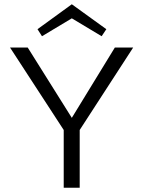

<svg xmlns="http://www.w3.org/2000/svg" viewBox="-20 -881 672 901"><path d="M317 -795 177 -711 156 -744 317 -861 479 -744 457 -711ZM605 -658 354 -271V0H279V-271L27 -658H110L317 -328L519 -658Z"/></svg>

Font: EauTestInfant
Style: Regular
Weight: 400
Designer: Christian Thalmann (Catharsis Fonts)
Version: Version 0.001;PS 000.001;hotconv 1.0.88;makeotf.lib2.5.64775